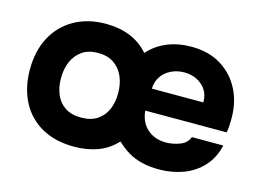

<svg xmlns="http://www.w3.org/2000/svg" viewBox="-78 -675 1114 821"><g transform="rotate(15 478.5 -264.5)"><path d="M302 7Q218 7 158 -27Q98 -61 66.5 -122.5Q35 -184 35 -264Q35 -345 67 -406Q99 -467 159 -501.5Q219 -536 300 -536Q359 -536 406.5 -517Q454 -498 489 -458Q524 -497 572 -516.5Q620 -536 678 -536Q756 -536 811 -501.5Q866 -467 895 -408.5Q924 -350 922 -275Q922 -261 921 -247.5Q920 -234 917 -221H557Q562 -170 594.5 -141Q627 -112 677 -112Q707 -112 738 -123.5Q769 -135 779 -163H918Q905 -106 870 -68Q835 -30 785 -11.5Q735 7 678 7Q637 7 603.5 -1Q570 -9 542.5 -25Q515 -41 489 -66Q454 -28 407 -10.5Q360 7 302 7ZM299 -121Q343 -121 371 -140Q399 -159 412.5 -190.5Q426 -222 426 -262Q426 -303 412 -335.5Q398 -368 370 -387.5Q342 -407 299 -407Q257 -407 229 -387.5Q201 -368 187 -335.5Q173 -303 173 -262Q173 -222 186.5 -190Q200 -158 228 -139.5Q256 -121 299 -121ZM560 -319H788Q788 -352 773 -374.5Q758 -397 733 -409.5Q708 -422 677 -422Q645 -422 618.5 -409Q592 -396 576.5 -373Q561 -350 560 -319Z"/></g></svg>

Font: Onest
Style: Bold
Weight: 700
Designer: Dmitri Voloshin, Andrey Kudryavtsev
Foundry: Dmitri Voloshin, Andrey Kudryavtsev
Version: Version 1.000;gftools[0.9.33]